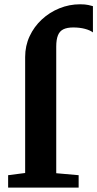

<svg xmlns="http://www.w3.org/2000/svg" viewBox="-20 -854 443 874"><path d="M17 0V-56.5L94.5 -66.5V-594.5Q94.5 -645.5 114.8 -689Q135 -732.5 170.2 -765.2Q205.5 -798 250.5 -816.2Q295.5 -834.5 344.5 -834.5Q368 -834.5 382.2 -831.2Q396.5 -828 403 -826V-706.5Q390 -716.5 366.2 -722.8Q342.5 -729 313.5 -729Q286 -729 268.8 -720.8Q251.5 -712.5 243.8 -693.2Q236 -674 236 -642V-65.5L338 -56.5V0Z"/></svg>

Font: Merriweather 28pt
Style: Bold
Weight: 700
Version: Version 2.100